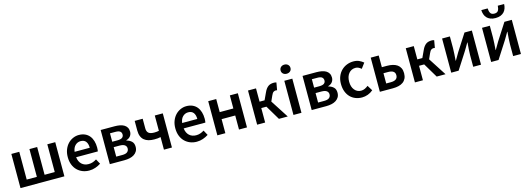

<svg xmlns="http://www.w3.org/2000/svg" viewBox="4 -1693 7331 2666"><g transform="rotate(-15 3670.0 -359.5)"><path d="M73 0V-491H187V-92H333V-491H444V-92H590V-491H704V0Z M1060 12Q1009 12 965 -5.5Q921 -23 888 -56Q855 -89 836.5 -136.5Q818 -184 818 -245Q818 -305 837 -353Q856 -401 887.5 -434Q919 -467 960 -485Q1001 -503 1044 -503Q1094 -503 1132 -486Q1170 -469 1195.5 -438Q1221 -407 1234 -364Q1247 -321 1247 -270Q1247 -253 1245.5 -238Q1244 -223 1242 -214H930Q938 -148 976.5 -112.5Q1015 -77 1075 -77Q1107 -77 1134.5 -86.5Q1162 -96 1189 -113L1228 -41Q1193 -18 1150 -3Q1107 12 1060 12ZM929 -292H1147Q1147 -349 1122.5 -381.5Q1098 -414 1047 -414Q1003 -414 970 -383Q937 -352 929 -292Z M1357 0V-491H1556Q1597 -491 1631.5 -484.5Q1666 -478 1691.5 -463Q1717 -448 1731.5 -423.5Q1746 -399 1746 -364Q1746 -328 1725.5 -300.5Q1705 -273 1664 -261V-257Q1708 -246 1737 -219Q1766 -192 1766 -141Q1766 -104 1750.5 -77.5Q1735 -51 1708 -33.5Q1681 -16 1644.5 -8Q1608 0 1566 0ZM1470 -292H1545Q1593 -292 1614 -308Q1635 -324 1635 -352Q1635 -381 1615 -397Q1595 -413 1548 -413H1470ZM1470 -78H1558Q1608 -78 1630.5 -97Q1653 -116 1653 -148Q1653 -178 1629 -196Q1605 -214 1554 -214H1470Z M2135 0V-181Q2112 -176 2093.5 -174Q2075 -172 2044 -172Q1999 -172 1962.5 -182Q1926 -192 1900 -213.5Q1874 -235 1860 -269.5Q1846 -304 1846 -353V-491H1961V-353Q1961 -307 1986 -285.5Q2011 -264 2068 -264Q2103 -264 2135 -271V-491H2250V0Z M2606 12Q2555 12 2511 -5.5Q2467 -23 2434 -56Q2401 -89 2382.5 -136.5Q2364 -184 2364 -245Q2364 -305 2383 -353Q2402 -401 2433.5 -434Q2465 -467 2506 -485Q2547 -503 2590 -503Q2640 -503 2678 -486Q2716 -469 2741.5 -438Q2767 -407 2780 -364Q2793 -321 2793 -270Q2793 -253 2791.5 -238Q2790 -223 2788 -214H2476Q2484 -148 2522.5 -112.5Q2561 -77 2621 -77Q2653 -77 2680.5 -86.5Q2708 -96 2735 -113L2774 -41Q2739 -18 2696 -3Q2653 12 2606 12ZM2475 -292H2693Q2693 -349 2668.5 -381.5Q2644 -414 2593 -414Q2549 -414 2516 -383Q2483 -352 2475 -292Z M2903 0V-491H3018V-303H3214V-491H3329V0H3214V-202H3018V0Z M3475 0V-491H3590V-300H3662L3708 -399Q3722 -431 3737.5 -451Q3753 -471 3770 -482.5Q3787 -494 3807 -498.5Q3827 -503 3850 -503Q3870 -503 3885 -497L3866 -390Q3857 -393 3848 -393Q3830 -393 3814 -382.5Q3798 -372 3782 -335L3748 -259L3915 0H3788L3664 -208H3590V0Z M3997 0V-491H4112V0ZM4055 -577Q4024 -577 4004 -595Q3984 -613 3984 -642Q3984 -671 4004 -689.5Q4024 -708 4055 -708Q4086 -708 4106 -689.5Q4126 -671 4126 -642Q4126 -613 4106 -595Q4086 -577 4055 -577Z M4259 0V-491H4458Q4499 -491 4533.5 -484.5Q4568 -478 4593.5 -463Q4619 -448 4633.5 -423.5Q4648 -399 4648 -364Q4648 -328 4627.5 -300.5Q4607 -273 4566 -261V-257Q4610 -246 4639 -219Q4668 -192 4668 -141Q4668 -104 4652.5 -77.5Q4637 -51 4610 -33.5Q4583 -16 4546.5 -8Q4510 0 4468 0ZM4372 -292H4447Q4495 -292 4516 -308Q4537 -324 4537 -352Q4537 -381 4517 -397Q4497 -413 4450 -413H4372ZM4372 -78H4460Q4510 -78 4532.5 -97Q4555 -116 4555 -148Q4555 -178 4531 -196Q4507 -214 4456 -214H4372Z M4982 12Q4932 12 4888.5 -5Q4845 -22 4813 -55Q4781 -88 4763 -136Q4745 -184 4745 -245Q4745 -306 4765 -354Q4785 -402 4819 -435Q4853 -468 4897.5 -485.5Q4942 -503 4991 -503Q5039 -503 5073.5 -487Q5108 -471 5135 -448L5079 -373Q5059 -390 5039.5 -399.5Q5020 -409 4997 -409Q4937 -409 4900 -364.5Q4863 -320 4863 -245Q4863 -171 4899.5 -126.5Q4936 -82 4994 -82Q5023 -82 5048.5 -94.5Q5074 -107 5095 -124L5142 -48Q5107 -18 5065.5 -3Q5024 12 4982 12Z M5239 0V-491H5354V-323H5428Q5472 -323 5509.5 -314Q5547 -305 5574 -286Q5601 -267 5616 -236.5Q5631 -206 5631 -163Q5631 -119 5616 -88Q5601 -57 5574 -37.5Q5547 -18 5509.5 -9Q5472 0 5428 0ZM5354 -89H5420Q5520 -89 5520 -164Q5520 -236 5420 -236H5354Z M5743 0V-491H5858V-300H5930L5976 -399Q5990 -431 6005.5 -451Q6021 -471 6038 -482.5Q6055 -494 6075 -498.5Q6095 -503 6118 -503Q6138 -503 6153 -497L6134 -390Q6125 -393 6116 -393Q6098 -393 6082 -382.5Q6066 -372 6050 -335L6016 -259L6183 0H6056L5932 -208H5858V0Z M6265 0V-491H6377V-322Q6377 -284 6373.5 -237.5Q6370 -191 6367 -144H6370Q6383 -167 6401 -196.5Q6419 -226 6431 -248L6587 -491H6693V0H6581V-169Q6581 -207 6584.5 -253.5Q6588 -300 6592 -347H6588Q6575 -324 6557.5 -294.5Q6540 -265 6527 -243L6371 0Z M6839 0V-491H6951V-322Q6951 -284 6947.5 -237.5Q6944 -191 6941 -144H6944Q6957 -167 6975 -196.5Q6993 -226 7005 -248L7161 -491H7267V0H7155V-169Q7155 -207 7158.5 -253.5Q7162 -300 7166 -347H7162Q7149 -324 7131.5 -294.5Q7114 -265 7101 -243L6945 0ZM7057 -573Q7014 -573 6983.5 -585.5Q6953 -598 6933.5 -619Q6914 -640 6904 -669Q6894 -698 6893 -731H6984Q6986 -689 7001 -663Q7016 -637 7057 -637Q7098 -637 7113 -663Q7128 -689 7130 -731H7221Q7220 -698 7210 -669Q7200 -640 7180.5 -619Q7161 -598 7130.5 -585.5Q7100 -573 7057 -573Z"/></g></svg>

Font: Processing Sans Pro Semibold
Style: Regular
Weight: 600
Designer: Paul D. Hunt
Foundry: Adobe Systems Incorporated
Version: Version 2.020;PS 2.000;hotconv 1.0.86;makeotf.lib2.5.63406